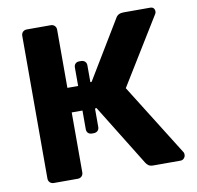

<svg xmlns="http://www.w3.org/2000/svg" viewBox="-78 -781 883 862"><g transform="rotate(-10 363.0 -350.0)"><path d="M99 0Q88 0 81 -7Q74 -14 74 -25V-675Q74 -686 81 -693Q88 -700 99 -700H208Q219 -700 226 -693Q233 -686 233 -675V-410H282V-494Q282 -505 288.5 -511.5Q295 -518 306 -518H314Q325 -518 332 -511.5Q339 -505 339 -494V-417L345 -418L504 -681Q514 -700 540 -700H661Q672 -700 677 -694Q682 -688 682 -679Q682 -672 678 -667L491 -363L697 -34Q699 -31 699 -23Q699 -14 692.5 -7Q686 0 677 0H552Q537 0 529.5 -6.5Q522 -13 519 -18L346 -298L339 -297V-213Q339 -202 332 -195.5Q325 -189 314 -189H306Q295 -189 288.5 -195.5Q282 -202 282 -213V-298H233V-25Q233 -14 226 -7Q219 0 208 0Z"/></g></svg>

Font: Fz Rubik SemBd
Style: Regular
Weight: 600
Designer: Hubert and Fischer
Foundry: Hubert and Fischer
Version: Vit hóa bi FontZin.com